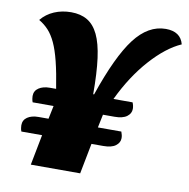

<svg xmlns="http://www.w3.org/2000/svg" viewBox="-77 -756 819 831"><g transform="rotate(10 332.5 -340.0)"><path d="M112 0 138 -134H47Q44 -141 43 -149Q42 -157 42 -161Q42 -184 60.5 -196.5Q79 -209 109 -209H153L165 -267H73Q70 -275 69 -282.5Q68 -290 68 -294Q68 -317 87 -329.5Q106 -342 135 -342H163Q152 -412 140 -460Q128 -508 113.5 -539Q99 -570 81 -589.5Q63 -609 39 -623Q62 -651 96 -665.5Q130 -680 170 -680Q212 -680 241.5 -662.5Q271 -645 289.5 -606.5Q308 -568 316.5 -504.5Q325 -441 325 -347H329Q389 -523 449 -601.5Q509 -680 586 -680Q651 -680 665 -626Q599 -597 532 -522Q465 -447 415 -342H499Q505 -328 505 -314Q505 -294 487 -280.5Q469 -267 433 -267H382L370 -209H473Q479 -194 479 -181Q479 -161 461 -147.5Q443 -134 407 -134H355L329 0Z"/></g></svg>

Font: Sansita Swashed Light ExtraBold
Style: Regular
Weight: 800
Version: Version 1.003